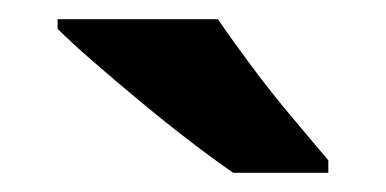

<svg xmlns="http://www.w3.org/2000/svg" viewBox="-20 -786 402 200"><path d="M207 -766Q222 -744 242.5 -716.5Q263 -689 284.5 -663.5Q306 -638 322 -619V-606H223Q204 -619 178.5 -638.5Q153 -658 126.5 -680Q100 -702 77 -722Q54 -742 40 -756V-766Z"/></svg>

Font: Noto Sans Cham
Style: Bold
Weight: 700
Version: Version 2.002